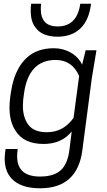

<svg xmlns="http://www.w3.org/2000/svg" viewBox="-20 -800 577 1031"><path d="M289 -603Q205 -603 170 -653Q145 -684 145 -743Q145 -760 147 -780H201Q199 -766 199 -753Q199 -658 289 -658Q394 -658 411 -780H469Q458 -691 411.5 -647Q365 -603 289 -603ZM195 211Q104 211 54.5 170.5Q5 130 5 50Q6 26 10 0H75Q72 21 72 39Q72 148 195 148Q270 148 307 113.5Q344 79 353 3L365 -94Q311 -27 214 -27Q106 -27 62 -100Q31 -148 31 -223Q31 -270 45 -339Q66 -435 121.5 -488Q177 -541 269 -541Q319 -541 360 -517.5Q401 -494 421 -453L440 -530H498L473 -380L422 8Q395 211 195 211ZM232 -90Q320 -90 375 -167L405 -392Q367 -478 279 -478Q134 -478 109 -299Q103 -263 103 -231Q103 -168 133 -129Q163 -90 232 -90Z"/></svg>

Font: Tanohe Sans
Style: Italic
Weight: 400
Designer: Village Type and Design LLC & Cristiano Sobral
Foundry: Cooper Hewitt Smithsonian Design Museum
Version: Version 1.00;September 29, 2021;FontCreator 13.0.0.2655 64-b